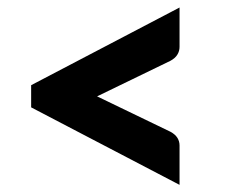

<svg xmlns="http://www.w3.org/2000/svg" viewBox="-20 -600 620 524"><path d="M65 -367.5 470 -579.5V-472Q470 -460.5 464 -450.8Q458 -441 445 -434L245 -337L445 -240.5Q458 -233.5 464 -224Q470 -214.5 470 -203V-95.5L65 -307Z"/></svg>

Font: Mihuashi_numbers Black
Style: Regular
Weight: 900
Designer: Lukasz Dziedzic
Foundry: tyPoland Lukasz Dziedzic
Version: Version 1.104; Western+Polish opensource